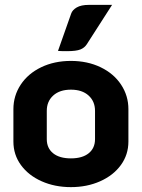

<svg xmlns="http://www.w3.org/2000/svg" viewBox="-20 -759 582 788"><path d="M35 -178V-311Q35 -366 65 -411.5Q95 -457 149 -483Q203 -509 271 -509Q339 -509 393 -483Q447 -457 477 -411.5Q507 -366 507 -311V-178Q507 -124 476 -81.5Q445 -39 391 -15Q337 9 271 9Q205 9 151 -15Q97 -39 66 -81.5Q35 -124 35 -178ZM370 -188V-304Q370 -343 343.5 -367Q317 -391 271 -391Q225 -391 198.5 -367Q172 -343 172 -304V-188Q172 -151 198 -130Q224 -109 271 -109Q318 -109 344 -130Q370 -151 370 -188ZM272 -703Q277 -718 295 -728.5Q313 -739 345 -739H440L336 -577Q327 -563 310 -556Q293 -549 254 -549Q231 -549 218 -550Z"/></svg>

Font: K2D ExtraBold
Style: Regular
Weight: 800
Designer: Katatrad Aksorn Co.,Ltd.
Foundry: Cadson Demak Co.,Ltd.
Version: Version 1.000; ttfautohint (v1.6)